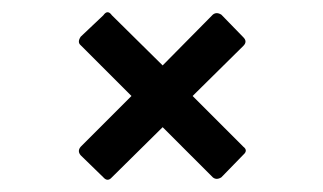

<svg xmlns="http://www.w3.org/2000/svg" viewBox="-20 -458 529 314"><path d="M149 -168 112 -204Q106 -211 112 -218L195 -301L112 -384Q106 -389 112 -398L149 -433Q156 -443 163 -433L246 -351L328 -434Q334 -439 342 -434L378 -397Q385 -390 378 -383L295 -301L378 -218Q386 -212 378 -205L342 -168Q334 -163 328 -168L246 -250L163 -168Q156 -160 149 -168Z"/></svg>

Font: Sofia Sans Condensed Medium
Style: Regular
Weight: 500
Designer: Botio Nikoltchev, Ani Petrova
Foundry: lettersoup
Version: Version 4.101; ttfautohint (v1.8.4.7-5d5b)